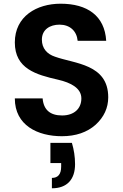

<svg xmlns="http://www.w3.org/2000/svg" viewBox="-20 -728 664 1036"><path d="M564 -203C564 -383 382 -384 277 -422C234 -436 206 -467 206 -514C206 -569 250 -595 301 -595C357 -595 394 -561 399 -508H553C545 -643 451 -708 307 -708C178 -708 60 -640 60 -499C60 -357 175 -325 293 -298C363 -282 419 -252 419 -197C419 -141 379 -105 315 -105C250 -105 215 -136 210 -197H60C60 -51 184 7 314 7C389 7 450 -14 496 -55C541 -96 564 -146 564 -203ZM252 152H310V171C310 212 293 232 260 232V288C343 288 385 239 385 158C385 118 379 80 368 43H252Z"/></svg>

Font: Matrixport Bold
Style: Regular
Weight: 600
Designer: Ninad Kale (Devanagari), Jonny Pinhorn (Latin)
Foundry: Indian Type Foundry
Version: Version 2.000;PS 1.0;hotconv 1.0.79;makeotf.lib2.5.61930; tt